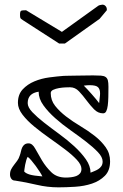

<svg xmlns="http://www.w3.org/2000/svg" viewBox="-20 -772 530 825"><path d="M45 4Q34 4 28.5 -4Q23 -12 23 -22Q23 -35 28 -44.5Q33 -54 40 -63Q47 -72 54 -81.5Q61 -91 65 -104Q68 -112 70 -121.5Q72 -131 75.5 -138.5Q79 -146 85.5 -151Q92 -156 103 -156Q119 -156 131.5 -133Q144 -110 160.5 -82.5Q177 -55 200.5 -32Q224 -9 263 -9Q274 -9 286 -10.5Q298 -12 307.5 -15.5Q317 -19 323.5 -26.5Q330 -34 330 -46Q330 -64 310 -85.5Q290 -107 259.5 -130Q229 -153 193.5 -178Q158 -203 127.5 -228Q97 -253 77 -279Q57 -305 57 -330Q57 -366 77.5 -388Q98 -410 128 -422.5Q158 -435 192.5 -439.5Q227 -444 254 -446Q261 -446 274 -446.5Q287 -447 304 -447Q321 -447 340.5 -447.5Q360 -448 380 -448Q401 -448 414 -447Q427 -446 434 -441Q441 -436 443.5 -426.5Q446 -417 446 -399Q446 -376 445.5 -355Q445 -334 443 -318.5Q441 -303 436.5 -294Q432 -285 423 -285Q401 -285 384 -302.5Q367 -320 351.5 -341Q336 -362 319.5 -379.5Q303 -397 281 -397Q275 -397 261.5 -396.5Q248 -396 233.5 -393.5Q219 -391 208.5 -386Q198 -381 198 -372Q198 -341 217 -317Q236 -293 264 -271.5Q292 -250 325.5 -230Q359 -210 387 -188Q415 -166 434 -139.5Q453 -113 453 -79Q453 -39 430.5 -16.5Q408 6 375 17Q342 28 303 30.5Q264 33 231 33Q184 33 137.5 22Q91 11 45 4ZM84 -35Q91 -27 107.5 -22Q124 -17 162 -14Q159 -21 151 -33.5Q143 -46 133.5 -59Q124 -72 114.5 -83Q105 -94 99 -98Q96 -94 93 -84Q90 -74 88 -63.5Q86 -53 85 -44.5Q84 -36 84 -35ZM99 -329Q99 -311 119 -290Q139 -269 169 -245.5Q199 -222 234 -196.5Q269 -171 299 -143.5Q329 -116 349 -87.5Q369 -59 369 -30Q376 -33 385 -36.5Q394 -40 402 -45Q410 -50 415.5 -58Q421 -66 421 -78Q421 -97 400.5 -118.5Q380 -140 349.5 -163.5Q319 -187 283.5 -212Q248 -237 217.5 -264Q187 -291 166.5 -319.5Q146 -348 146 -378Q99 -371 99 -329ZM340 -404Q346 -398 355.5 -388Q365 -378 374.5 -367Q384 -356 392.5 -346Q401 -336 406 -329Q407 -342 408.5 -352.5Q410 -363 410 -371Q410 -388 401.5 -397Q393 -406 365 -406Q360 -406 353.5 -405.5Q347 -405 340 -404ZM66 -709Q66 -723 70.5 -725.5Q75 -728 92 -728L246 -635L402 -747Q404 -749 411 -750.5Q418 -752 420 -752Q428 -752 433.5 -746Q439 -740 439 -732V-728L408 -691L259 -585H234L79 -685Q69 -691 67.5 -695Q66 -699 66 -709Z"/></svg>

Font: Miltonian
Style: Regular
Weight: 400
Designer: Pablo Impallari
Foundry: Pablo Impallari
Version: Version 1.008